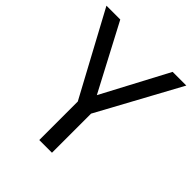

<svg xmlns="http://www.w3.org/2000/svg" viewBox="-198 -838 962 962"><g transform="rotate(45 283.0 -357.0)"><path d="M283 -363 98 -714H0L238 -273V0H328V-277L566 -714H469Z"/></g></svg>

Font: Noto Sans Caucasian Albanian
Style: Regular
Weight: 400
Designer: Monotype Design Team
Foundry: Monotype Imaging Inc.
Version: Version 2.005